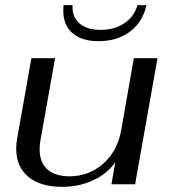

<svg xmlns="http://www.w3.org/2000/svg" viewBox="-20 -716 657 746"><path d="M43 -139Q43 -161 47 -180L102 -490H194L137 -170Q134 -152 134 -135Q134 -85 164 -58Q194 -31 250 -31Q326 -31 381.5 -80.5Q437 -130 451 -211L500 -490H592L505 0H413L428 -86Q397 -41 342 -15.5Q287 10 222 10Q137 10 90 -29Q43 -68 43 -139ZM226 -673Q226 -688 227 -696H262Q259 -652 288 -626Q317 -600 371 -600Q425 -600 463.5 -626Q502 -652 514 -696H549Q535 -631 485.5 -593.5Q436 -556 363 -556Q298 -556 262 -587Q226 -618 226 -673Z"/></svg>

Font: Fahkwang
Style: Italic
Weight: 400
Italic angle: -10°
Version: Version 1.000; ttfautohint (v1.6)